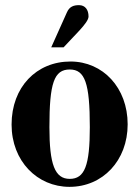

<svg xmlns="http://www.w3.org/2000/svg" viewBox="-20 -712 540 746"><path d="M329 -218C329 -69 309 -17 251 -17C193 -17 172 -73 172 -218C172 -389 190 -442 251 -442C310 -442 329 -389 329 -218ZM476 -229C476 -371 380 -473 254 -473C122 -473 25 -374 25 -228C25 -86 125 14 250 14C379 14 476 -88 476 -229ZM179 -528H227L290 -595C309 -616 324 -635 324 -648C324 -674 311 -692 287 -692C267 -692 250 -687 240 -664Z"/></svg>

Font: XITS Math
Style: Bold
Weight: 700
Designer: MicroPress Inc., with final additions and corrections provided by Coen Hoffman, Elsevier (retired)
Version: Version 1.302